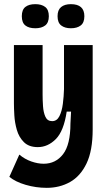

<svg xmlns="http://www.w3.org/2000/svg" viewBox="-20 -745 515 924"><path d="M205 159Q153 159 103.5 144.5Q54 130 25 106L73 -1Q99 21 130.5 32Q162 43 190 43Q248 43 283.5 -3Q319 -49 319 -151L322 -208H301Q287 -114 248.5 -75.5Q210 -37 162 -37Q119 -37 95 -61Q71 -85 61 -120Q51 -155 49 -190Q47 -225 47 -247V-528H185V-290Q185 -264 187 -234Q189 -204 198.5 -183Q208 -162 231 -162Q254 -162 266 -186Q278 -210 282.5 -245.5Q287 -281 288 -316V-528H426V-122Q426 -20 396.5 41.5Q367 103 317 131Q267 159 205 159ZM321 -609Q292 -609 274.5 -622.5Q257 -636 257 -667Q257 -697 274 -711Q291 -725 321 -725Q386 -725 386 -667Q386 -636 368.5 -622.5Q351 -609 321 -609ZM150 -609Q119 -609 102 -622.5Q85 -636 85 -667Q85 -698 102 -711.5Q119 -725 150 -725Q180 -725 197.5 -711.5Q215 -698 215 -667Q215 -636 197.5 -622.5Q180 -609 150 -609Z"/></svg>

Font: Bricolage Grotesque 10pt Condensed Bricolage Grotesque 10pt Condensed Regular
Style: Bold
Weight: 700
Width: 3
Designer: Mathieu Triay
Foundry: Atelier Triay
Version: Version 1.000; ttfautohint (v1.8.4.7-5d5b);gftools[0.9.32]